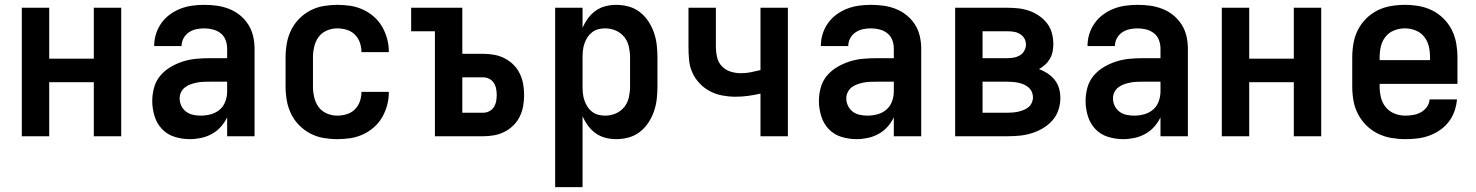

<svg xmlns="http://www.w3.org/2000/svg" viewBox="-20 -562 6090 792"><path d="M70 0V-530H183V-320H367V-530H480V0H367V-223H183V0Z M763 12Q731 12 700.5 2.5Q670 -7 648.5 -29.5Q627 -52 617.5 -83Q608 -114 608 -145Q608 -173 615.5 -200.5Q623 -228 641 -249.5Q659 -271 683.5 -285.5Q708 -300 735 -308.5Q762 -317 789.5 -319.5Q817 -322 845 -322H917V-362Q917 -380 910.5 -397Q904 -414 890 -425Q876 -436 858 -440.5Q840 -445 822 -445Q806 -445 789.5 -441.5Q773 -438 759 -428.5Q745 -419 737 -404Q729 -389 729 -372H616Q616 -398 623.5 -422Q631 -446 645.5 -466.5Q660 -487 680.5 -502Q701 -517 724 -526Q747 -535 772 -538.5Q797 -542 822 -542Q849 -542 874.5 -538.5Q900 -535 924.5 -525.5Q949 -516 969.5 -499.5Q990 -483 1004 -461Q1018 -439 1024 -413.5Q1030 -388 1030 -362V0H917V-78Q907 -57 891 -39Q875 -21 854 -9.5Q833 2 809.5 7Q786 12 763 12ZM808 -85Q829 -85 849.5 -90.5Q870 -96 886 -109.5Q902 -123 909.5 -143.5Q917 -164 917 -184V-225H845Q832 -225 819 -224.5Q806 -224 793 -221.5Q780 -219 767 -214.5Q754 -210 743.5 -202Q733 -194 727 -182Q721 -170 721 -156Q721 -140 728 -125.5Q735 -111 747.5 -101.5Q760 -92 776 -88.5Q792 -85 808 -85Z M1371 12Q1343 12 1314 7Q1285 2 1259.5 -11.5Q1234 -25 1213.5 -46Q1193 -67 1180.5 -93Q1168 -119 1163 -147.5Q1158 -176 1158 -205V-325Q1158 -354 1163 -382.5Q1168 -411 1180.5 -437Q1193 -463 1213.5 -484Q1234 -505 1259.5 -518.5Q1285 -532 1314 -537Q1343 -542 1371 -542Q1399 -542 1425.5 -538Q1452 -534 1477 -522.5Q1502 -511 1522.5 -493Q1543 -475 1556.5 -451.5Q1570 -428 1577 -401.5Q1584 -375 1584 -348V-347H1471Q1471 -367 1464.5 -386Q1458 -405 1444 -419Q1430 -433 1410.5 -439Q1391 -445 1371 -445Q1349 -445 1328 -436Q1307 -427 1294 -409Q1281 -391 1276 -369Q1271 -347 1271 -325V-205Q1271 -183 1276 -161Q1281 -139 1294 -121Q1307 -103 1328 -94Q1349 -85 1371 -85Q1391 -85 1410.5 -91Q1430 -97 1444 -111Q1458 -125 1464.5 -144Q1471 -163 1471 -183H1584V-182Q1584 -155 1577 -128.5Q1570 -102 1556.5 -78.5Q1543 -55 1522.5 -37Q1502 -19 1477 -7.5Q1452 4 1425.5 8Q1399 12 1371 12Z M1774 0V-433H1676V-530H1887V-340H1973Q1996 -340 2018.5 -336Q2041 -332 2061.5 -321.5Q2082 -311 2098 -295Q2114 -279 2124 -258.5Q2134 -238 2138 -215.5Q2142 -193 2142 -170Q2142 -147 2138 -124.5Q2134 -102 2124 -81.5Q2114 -61 2098 -45Q2082 -29 2061.5 -18.5Q2041 -8 2018.5 -4Q1996 0 1973 0ZM1887 -97H1973Q1986 -97 1998 -103Q2010 -109 2017 -120Q2024 -131 2026.5 -144Q2029 -157 2029 -170Q2029 -183 2026.5 -196Q2024 -209 2017 -220Q2010 -231 1998 -237Q1986 -243 1973 -243H1887Z M2270 210V-530H2383V-448Q2392 -468 2405.5 -486.5Q2419 -505 2437.5 -518Q2456 -531 2478 -536.5Q2500 -542 2522 -542Q2548 -542 2573.5 -535Q2599 -528 2619.5 -512Q2640 -496 2654.5 -474Q2669 -452 2677.5 -427.5Q2686 -403 2689 -377Q2692 -351 2692 -325V-205Q2692 -179 2689 -153Q2686 -127 2677.5 -102.5Q2669 -78 2654.5 -56Q2640 -34 2619.5 -18Q2599 -2 2573.5 5Q2548 12 2522 12Q2500 12 2478 6.5Q2456 1 2437.5 -12Q2419 -25 2405.5 -43.5Q2392 -62 2383 -82V210ZM2476 -85Q2499 -85 2520 -94Q2541 -103 2555 -120.5Q2569 -138 2574 -160.5Q2579 -183 2579 -205V-325Q2579 -347 2574 -369.5Q2569 -392 2555 -409.5Q2541 -427 2520 -436Q2499 -445 2476 -445Q2462 -445 2448 -441.5Q2434 -438 2422.5 -429Q2411 -420 2403 -407.5Q2395 -395 2390.5 -381.5Q2386 -368 2384.5 -353.5Q2383 -339 2383 -325V-205Q2383 -191 2384.5 -176.5Q2386 -162 2390.5 -148.5Q2395 -135 2403 -122.5Q2411 -110 2422.5 -101Q2434 -92 2448 -88.5Q2462 -85 2476 -85Z M3117 0V-176Q3092 -170 3066 -166.5Q3040 -163 3014 -163Q2987 -163 2960 -168Q2933 -173 2909 -185.5Q2885 -198 2866 -218Q2847 -238 2836 -262.5Q2825 -287 2822.5 -314Q2820 -341 2820 -368V-530H2933V-368Q2933 -347 2938 -325.5Q2943 -304 2958 -288.5Q2973 -273 2994 -266.5Q3015 -260 3036 -260Q3057 -260 3077 -264Q3097 -268 3117 -273V-530H3230V0Z M3513 12Q3481 12 3450.5 2.5Q3420 -7 3398.5 -29.5Q3377 -52 3367.5 -83Q3358 -114 3358 -145Q3358 -173 3365.5 -200.5Q3373 -228 3391 -249.5Q3409 -271 3433.5 -285.5Q3458 -300 3485 -308.5Q3512 -317 3539.5 -319.5Q3567 -322 3595 -322H3667V-362Q3667 -380 3660.5 -397Q3654 -414 3640 -425Q3626 -436 3608 -440.5Q3590 -445 3572 -445Q3556 -445 3539.5 -441.5Q3523 -438 3509 -428.5Q3495 -419 3487 -404Q3479 -389 3479 -372H3366Q3366 -398 3373.5 -422Q3381 -446 3395.5 -466.5Q3410 -487 3430.5 -502Q3451 -517 3474 -526Q3497 -535 3522 -538.5Q3547 -542 3572 -542Q3599 -542 3624.5 -538.5Q3650 -535 3674.5 -525.5Q3699 -516 3719.5 -499.5Q3740 -483 3754 -461Q3768 -439 3774 -413.5Q3780 -388 3780 -362V0H3667V-78Q3657 -57 3641 -39Q3625 -21 3604 -9.5Q3583 2 3559.5 7Q3536 12 3513 12ZM3558 -85Q3579 -85 3599.5 -90.5Q3620 -96 3636 -109.5Q3652 -123 3659.5 -143.5Q3667 -164 3667 -184V-225H3595Q3582 -225 3569 -224.5Q3556 -224 3543 -221.5Q3530 -219 3517 -214.5Q3504 -210 3493.5 -202Q3483 -194 3477 -182Q3471 -170 3471 -156Q3471 -140 3478 -125.5Q3485 -111 3497.5 -101.5Q3510 -92 3526 -88.5Q3542 -85 3558 -85Z M3920 0V-530H4136Q4159 -530 4181.5 -527.5Q4204 -525 4225.5 -517.5Q4247 -510 4266 -497Q4285 -484 4299 -466Q4313 -448 4319 -425.5Q4325 -403 4325 -380Q4325 -365 4322 -349.5Q4319 -334 4311 -320Q4303 -306 4291.5 -295.5Q4280 -285 4266 -277Q4285 -270 4301.5 -259Q4318 -248 4330.5 -232.5Q4343 -217 4348.5 -197.5Q4354 -178 4354 -158Q4354 -133 4346 -108.5Q4338 -84 4321 -65Q4304 -46 4282 -33Q4260 -20 4236 -12.5Q4212 -5 4186.5 -2.5Q4161 0 4136 0ZM4033 -322H4136Q4149 -322 4162.5 -324.5Q4176 -327 4187.5 -334Q4199 -341 4205.5 -353Q4212 -365 4212 -378Q4212 -392 4205.5 -403.5Q4199 -415 4187 -422Q4175 -429 4162 -431Q4149 -433 4136 -433H4033ZM4033 -97H4136Q4147 -97 4158.5 -98Q4170 -99 4181 -101.5Q4192 -104 4203 -108.5Q4214 -113 4222.5 -120Q4231 -127 4236 -138Q4241 -149 4241 -160Q4241 -172 4236.5 -182.5Q4232 -193 4223 -201Q4214 -209 4203.5 -213.5Q4193 -218 4181.5 -220.5Q4170 -223 4158.5 -224Q4147 -225 4136 -225H4033Z M4613 12Q4581 12 4550.5 2.5Q4520 -7 4498.5 -29.5Q4477 -52 4467.5 -83Q4458 -114 4458 -145Q4458 -173 4465.5 -200.5Q4473 -228 4491 -249.5Q4509 -271 4533.5 -285.5Q4558 -300 4585 -308.5Q4612 -317 4639.5 -319.5Q4667 -322 4695 -322H4767V-362Q4767 -380 4760.5 -397Q4754 -414 4740 -425Q4726 -436 4708 -440.5Q4690 -445 4672 -445Q4656 -445 4639.5 -441.5Q4623 -438 4609 -428.5Q4595 -419 4587 -404Q4579 -389 4579 -372H4466Q4466 -398 4473.5 -422Q4481 -446 4495.5 -466.5Q4510 -487 4530.5 -502Q4551 -517 4574 -526Q4597 -535 4622 -538.5Q4647 -542 4672 -542Q4699 -542 4724.5 -538.5Q4750 -535 4774.5 -525.5Q4799 -516 4819.5 -499.5Q4840 -483 4854 -461Q4868 -439 4874 -413.5Q4880 -388 4880 -362V0H4767V-78Q4757 -57 4741 -39Q4725 -21 4704 -9.5Q4683 2 4659.5 7Q4636 12 4613 12ZM4658 -85Q4679 -85 4699.5 -90.5Q4720 -96 4736 -109.5Q4752 -123 4759.5 -143.5Q4767 -164 4767 -184V-225H4695Q4682 -225 4669 -224.5Q4656 -224 4643 -221.5Q4630 -219 4617 -214.5Q4604 -210 4593.5 -202Q4583 -194 4577 -182Q4571 -170 4571 -156Q4571 -140 4578 -125.5Q4585 -111 4597.5 -101.5Q4610 -92 4626 -88.5Q4642 -85 4658 -85Z M5020 0V-530H5133V-320H5317V-530H5430V0H5317V-223H5133V0Z M5777 12Q5748 12 5719 7Q5690 2 5663.5 -11Q5637 -24 5616 -45Q5595 -66 5581.5 -92Q5568 -118 5563 -147Q5558 -176 5558 -205V-325Q5558 -354 5563 -383Q5568 -412 5581 -438Q5594 -464 5615 -485Q5636 -506 5662 -519Q5688 -532 5717 -537Q5746 -542 5775 -542Q5804 -542 5833 -537Q5862 -532 5888 -519Q5914 -506 5935 -485Q5956 -464 5969 -438Q5982 -412 5987 -383Q5992 -354 5992 -325V-216H5671V-205Q5671 -182 5676.5 -159.5Q5682 -137 5696.5 -119.5Q5711 -102 5732.5 -93.5Q5754 -85 5777 -85Q5794 -85 5810.5 -88Q5827 -91 5841.5 -99Q5856 -107 5866 -121Q5876 -135 5877 -152H5990Q5988 -127 5979.5 -103Q5971 -79 5956 -59.5Q5941 -40 5920 -25.5Q5899 -11 5875.5 -2.5Q5852 6 5827 9Q5802 12 5777 12ZM5671 -314H5879V-325Q5879 -348 5874 -370Q5869 -392 5855 -410Q5841 -428 5819.5 -436.5Q5798 -445 5775 -445Q5752 -445 5730.5 -436.5Q5709 -428 5695 -410Q5681 -392 5676 -370Q5671 -348 5671 -325Z"/></svg>

Font: Lode
Style: Bold
Weight: 700
Monospace: yes
Designer: Belleve Invis
Foundry: Belleve Invis
Version: Version 29.2.0; ttfautohint (v1.8.3)